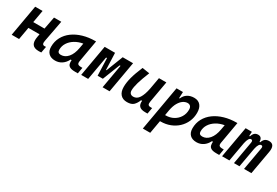

<svg xmlns="http://www.w3.org/2000/svg" viewBox="59 -1529 3983 2757"><g transform="rotate(30 2051.0 -151.0)"><path d="M31.7 0 122.6 -517.6H245.1L209 -312.5H395.5L434.6 -517.6H555.2L488.3 -162.6Q481.4 -127 489.5 -110.6Q497.6 -94.2 522.9 -94.2Q533.7 -94.2 545.9 -95.7L526.9 7.8Q510.7 9.8 483.9 9.8Q407.2 9.8 378.7 -31.7Q350.1 -73.2 366.7 -161.6L375 -205.6H190.4L154.3 0Z M754.9 10.3Q684.6 10.3 646 -27.8Q607.4 -65.9 607.4 -135.3Q607.4 -223.1 646 -294.7Q684.6 -366.2 753.7 -417Q822.8 -467.8 916 -495.1Q1009.3 -522.5 1118.2 -522.5H1129.4L1066.4 -161.6Q1060.1 -125.5 1072.8 -110.8Q1085.4 -96.2 1127 -96.2H1148.9L1131.3 4.9H1085.4Q1026.4 4.9 998.3 -10.5Q970.2 -25.9 962.9 -53Q955.6 -80.1 959 -114.7H942.9Q913.1 -54.7 864.5 -22.2Q815.9 10.3 754.9 10.3ZM786.6 -102.1Q853.5 -102.1 903.6 -160.4Q953.6 -218.8 972.2 -325.7L986.3 -404.3Q912.6 -392.1 854.7 -356.9Q796.9 -321.8 763.7 -270.3Q730.5 -218.8 730.5 -156.2Q730.5 -102.1 786.6 -102.1Z M1184.1 0 1274.9 -517.6H1446.8L1457.5 -239.3H1465.3L1573.7 -517.6H1745.6L1654.8 0H1539.1L1608.4 -394.5H1593.8L1481.4 -107.4H1394.5L1384.3 -394.5H1369.1L1299.8 0Z M1946.8 10.3Q1876 10.3 1837.4 -33.4Q1798.8 -77.1 1798.8 -156.7Q1798.8 -229.5 1822.3 -317.4Q1845.7 -405.3 1897.9 -527.3L2019 -508.3Q1968.3 -383.3 1944.8 -302.7Q1921.4 -222.2 1921.4 -168.9Q1921.4 -137.2 1938.7 -119.6Q1956.1 -102.1 1987.3 -102.1Q2045.4 -102.1 2082.5 -159.7Q2119.6 -217.3 2140.6 -325.7V-325.2L2174.8 -517.6H2297.4L2235.4 -166Q2228.5 -127 2238.8 -111.6Q2249 -96.2 2282.2 -96.2H2304.7L2286.6 4.9H2245.6Q2179.7 4.9 2150.6 -24.2Q2121.6 -53.2 2127.9 -114.7H2110.8Q2088.4 -56.2 2053.5 -22.9Q2018.6 10.3 1946.8 10.3Z M2458.5 224.6H2335.9L2466.3 -517.6H2572.8L2568.4 -414.6H2579.1Q2600.6 -468.8 2646.7 -498Q2692.9 -527.3 2756.8 -527.3Q2824.7 -527.3 2861.8 -483.6Q2898.9 -439.9 2898.9 -359.4Q2898.9 -280.3 2869.1 -213.1Q2839.4 -146 2786.1 -95.9Q2732.9 -45.9 2661.1 -18.1Q2589.4 9.8 2504.9 9.8Q2500.5 9.8 2496.1 9.8ZM2516.1 -102.5Q2520 -102.5 2524.4 -102.5Q2596.2 -102.5 2653.1 -133.8Q2710 -165 2742.9 -219.2Q2775.9 -273.4 2775.9 -341.8Q2775.9 -377 2759 -396Q2742.2 -415 2711.4 -415Q2675.8 -415 2639.9 -391.6Q2604 -368.2 2575 -318.6Q2545.9 -269 2531.2 -190.4Z M3098.6 10.3Q3028.3 10.3 2989.7 -27.8Q2951.2 -65.9 2951.2 -135.3Q2951.2 -223.1 2989.7 -294.7Q3028.3 -366.2 3097.4 -417Q3166.5 -467.8 3259.8 -495.1Q3353 -522.5 3461.9 -522.5H3473.1L3410.2 -161.6Q3403.8 -125.5 3416.5 -110.8Q3429.2 -96.2 3470.7 -96.2H3492.7L3475.1 4.9H3429.2Q3370.1 4.9 3342 -10.5Q3314 -25.9 3306.6 -53Q3299.3 -80.1 3302.7 -114.7H3286.6Q3256.8 -54.7 3208.3 -22.2Q3159.7 10.3 3098.6 10.3ZM3130.4 -102.1Q3197.3 -102.1 3247.3 -160.4Q3297.4 -218.8 3315.9 -325.7L3330.1 -404.3Q3256.3 -392.1 3198.5 -356.9Q3140.6 -321.8 3107.4 -270.3Q3074.2 -218.8 3074.2 -156.2Q3074.2 -102.1 3130.4 -102.1Z M3715.3 -517.6 3711.9 -447.3H3724.1Q3737.8 -490.7 3760.3 -509Q3782.7 -527.3 3816.4 -527.3Q3881.8 -527.3 3882.8 -447.3H3894Q3909.2 -491.2 3934.6 -509.3Q3960 -527.3 3997.6 -527.3Q4099.6 -527.3 4075.2 -390.6L4005.9 0H3884.3L3951.2 -377.4Q3959 -420.4 3929.7 -420.4Q3886.7 -420.4 3866.2 -323.2L3808.6 0H3717.3L3783.7 -377.4Q3791 -420.4 3759.8 -420.4Q3719.2 -420.4 3697.8 -319.3L3641.1 0H3520L3611.8 -517.6Z"/></g></svg>

Font: Cascadia Mono NF SemiBold
Style: Italic
Weight: 600
Italic angle: -10°
Monospace: yes
Designer: Aaron Bell
Foundry: Saja Typeworks
Version: Version 2404.023; ttfautohint (v1.8.4)